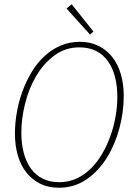

<svg xmlns="http://www.w3.org/2000/svg" viewBox="-20 -868 640 900"><path d="M256 12Q206 12 168 -7Q130 -26 103.5 -59.5Q77 -93 63.5 -139.5Q50 -186 50 -242Q50 -291 59 -342Q68 -393 85.5 -440.5Q103 -488 128.5 -530.5Q154 -573 188 -604.5Q222 -636 263.5 -654Q305 -672 354 -672Q403 -672 441.5 -653Q480 -634 506.5 -600.5Q533 -567 546.5 -520Q560 -473 560 -418Q560 -344 540 -268Q520 -192 481.5 -129.5Q443 -67 386 -27.5Q329 12 256 12ZM258 -14Q302 -14 339.5 -31.5Q377 -49 407 -79Q437 -109 460 -149Q483 -189 498.5 -233Q514 -277 522 -323.5Q530 -370 530 -414Q530 -465 519 -507.5Q508 -550 486 -581Q464 -612 430.5 -629Q397 -646 352 -646Q286 -646 235 -608Q184 -570 149.5 -511.5Q115 -453 97.5 -382Q80 -311 80 -246Q80 -195 91 -152.5Q102 -110 124 -79Q146 -48 179.5 -31Q213 -14 258 -14ZM402 -706 292 -828 316 -848 418 -720Z"/></svg>

Font: Source Code Pro ExtraLight
Style: Italic
Weight: 200
Italic angle: -11°
Monospace: yes
Designer: Paul D. Hunt, Teo Tuominen
Foundry: Adobe Systems Incorporated
Version: Version 1.050;PS 1.000;hotconv 16.6.51;makeotf.lib2.5.65220